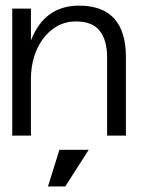

<svg xmlns="http://www.w3.org/2000/svg" viewBox="-20 -486 586 688"><path d="M431.2 0H363.8V-280.8Q363.8 -341.8 337.4 -375.5Q311 -409.2 252 -409.2Q214.8 -409.2 184.8 -392.1Q154.8 -375 133.8 -346.4Q112.8 -317.9 101.8 -281Q90.8 -244.1 90.8 -204.1V0H23.9V-455.1H90.8V-340.8Q139.2 -465.8 263.2 -465.8Q431.2 -465.8 431.2 -280.8ZM297.9 50.8 213.9 182.1H151.9L192.9 50.8Z"/></svg>

Font: Anonymous Pro
Style: Regular
Weight: 400
Monospace: yes
Designer: Mark Simonson
Version: Version 1.003